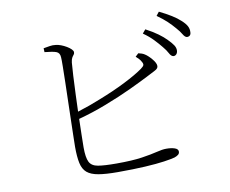

<svg xmlns="http://www.w3.org/2000/svg" viewBox="-82 -876 1164 971"><g transform="rotate(-10 500.0 -390.5)"><path d="M447 -9Q386 -9 348 -15.5Q310 -22 290 -39Q270 -56 263 -88.5Q256 -121 256 -172Q256 -189 257 -225.5Q258 -262 259 -309Q260 -356 261.5 -407Q263 -458 264 -504Q265 -550 265.5 -584Q266 -618 265 -631Q264 -654 246.5 -660.5Q229 -667 187 -671L186 -691Q203 -694 218.5 -696.5Q234 -699 248 -697Q261 -696 275.5 -690.5Q290 -685 303.5 -677Q317 -669 325.5 -660.5Q334 -652 334 -645Q334 -637 329.5 -632Q325 -627 320.5 -619Q316 -611 314 -595Q312 -573 309.5 -528.5Q307 -484 305 -430Q303 -387 302 -345Q363 -364 422 -388Q496 -417 556.5 -447.5Q617 -478 652 -503Q666 -513 668 -520Q670 -527 663 -538Q659 -546 652 -553.5Q645 -561 637 -568L653 -583Q663 -581 671 -578Q679 -575 685 -571Q701 -561 719 -539.5Q737 -518 737 -503Q737 -490 719.5 -481.5Q702 -473 674 -458Q641 -441 580.5 -412.5Q520 -384 442 -354Q375 -328 301 -308Q300 -262 299 -225Q298 -182 298 -162Q298 -110 309.5 -87Q321 -64 353.5 -58.5Q386 -53 448 -53Q530 -53 579.5 -60.5Q629 -68 658.5 -75.5Q688 -83 708 -83Q734 -83 751.5 -77Q769 -71 769 -58Q769 -48 761.5 -42Q754 -36 742 -32Q724 -27 686 -21.5Q648 -16 588.5 -12.5Q529 -9 447 -9ZM825 -538Q814 -540 805.5 -556.5Q797 -573 781 -592Q765 -612 744 -634Q723 -656 693 -677L709 -696Q745 -677 770.5 -658.5Q796 -640 812 -623Q831 -604 840 -590Q849 -576 848 -561Q847 -550 840.5 -543.5Q834 -537 825 -538ZM911 -621Q900 -622 890.5 -638.5Q881 -655 864 -674Q847 -694 827.5 -712.5Q808 -731 777 -753L792 -772Q827 -755 853.5 -738.5Q880 -722 897 -706Q917 -688 924.5 -673.5Q932 -659 931 -643Q931 -632 925.5 -626.5Q920 -621 911 -621Z"/></g></svg>

Font: Noto Serif HK ExtraLight ExtraLight
Style: Regular
Weight: 250
Version: Version 2.003-H1;hotconv 1.1.1;makeotfexe 2.6.0